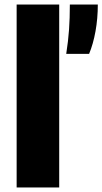

<svg xmlns="http://www.w3.org/2000/svg" viewBox="-20 -828 452 848"><path d="M53.5 0V-808H241.5V0ZM272.5 -590Q281.5 -647.5 285 -698Q288.5 -748.5 288.5 -808H412Q412 -746.5 401.8 -689.8Q391.5 -633 373.5 -590Z"/></svg>

Font: Encode Sans Condensed Thin ExtraBold
Style: Regular
Weight: 800
Version: Version 3.002